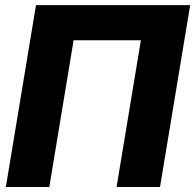

<svg xmlns="http://www.w3.org/2000/svg" viewBox="-20 -748 781 768"><path d="M740.7 -727.5 620.1 0H446.3L543.5 -586.9H274.4L177.2 0H3.4L124 -727.5Z"/></svg>

Font: Inter Display Extra Bold
Style: Italic
Weight: 800
Italic angle: -9.39999°
Designer: Rasmus Andersson
Foundry: rsms
Version: Version 4.000;git-4fc901f